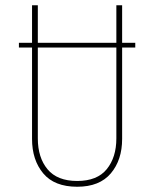

<svg xmlns="http://www.w3.org/2000/svg" viewBox="-20 -701 587 731"><path d="M495 -520H445V-172Q445 -92 402 -41Q359 10 274 10Q187 10 144.5 -41Q102 -92 102 -172V-520H52V-538H102V-681H124V-538H423V-681H445V-538H495ZM423 -520H124V-174Q124 -101 161 -56.5Q198 -12 274 -12Q350 -12 386.5 -57Q423 -102 423 -174Z"/></svg>

Font: Fira Sans Extra Condensed Thin
Style: Regular
Weight: 250
Width: 1
Designer: Carrois Corporate & Edenspiekermann AG
Foundry: Carrois Corporate GbR & Edenspiekermann AG
Version: Version 4.203